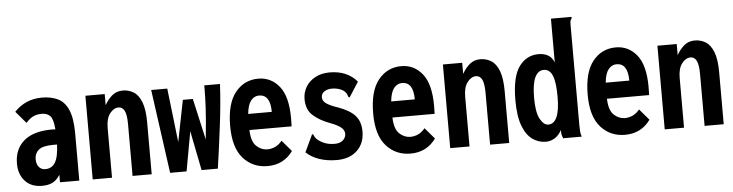

<svg xmlns="http://www.w3.org/2000/svg" viewBox="-44 -865 4087 1070"><g transform="rotate(-5 2000.0 -329.5)"><path d="M154 11Q93 11 59 -27Q25 -65 25 -124Q25 -205 78.5 -251Q132 -297 236 -297Q244 -297 255 -296Q251 -353 234 -371Q217 -389 187 -389Q161 -389 140.5 -380Q120 -371 98 -346L41 -413Q103 -479 196 -479Q245 -479 283 -461.5Q321 -444 342 -397Q363 -350 363 -263V0H255V-42Q236 -12 212.5 -0.5Q189 11 154 11ZM131 -140Q131 -112 144.5 -96Q158 -80 180 -80Q216 -80 235 -110Q254 -140 257 -211Q251 -211 245 -211Q239 -211 235 -211Q176 -211 153.5 -191.5Q131 -172 131 -140Z M438 0V-468H546V-406Q564 -438 588.5 -458.5Q613 -479 648 -479Q681 -479 708.5 -462Q736 -445 752 -403.5Q768 -362 768 -290V0H661V-289Q661 -342 649.5 -364.5Q638 -387 616 -387Q589 -387 567.5 -359Q546 -331 546 -279V0Z M871 1 806 -468H896L931 -166L977 -398H1033L1085 -167Q1097 -281 1100 -345Q1103 -409 1103 -444V-468H1191Q1185 -356 1169.5 -233Q1154 -110 1138 1H1047L1003 -220L963 1Z M1416 11Q1333 11 1280 -48.5Q1227 -108 1227 -229Q1227 -355 1277 -417Q1327 -479 1406 -479Q1477 -479 1523 -422Q1569 -365 1569 -243Q1569 -232 1568.5 -220Q1568 -208 1568 -198H1332Q1334 -134 1360.5 -108.5Q1387 -83 1421 -82Q1472 -82 1505 -123L1558 -61Q1506 11 1416 11ZM1333 -288H1465Q1465 -385 1402 -385Q1375 -385 1356.5 -362Q1338 -339 1333 -288Z M1803 11Q1750 11 1706.5 -3.5Q1663 -18 1632 -47L1674 -136L1678 -145L1685 -141Q1688 -133 1692 -126Q1696 -119 1709 -109Q1727 -95 1749 -87.5Q1771 -80 1800 -80Q1829 -80 1845.5 -95Q1862 -110 1862 -131Q1862 -151 1843.5 -166.5Q1825 -182 1782 -198Q1725 -219 1689 -251.5Q1653 -284 1653 -343Q1653 -380 1671.5 -411Q1690 -442 1724.5 -460.5Q1759 -479 1805 -479Q1903 -479 1958 -414L1909 -338L1904 -330L1897 -335Q1895 -343 1891.5 -350.5Q1888 -358 1876 -369Q1862 -379 1845 -383.5Q1828 -388 1810 -388Q1785 -388 1767.5 -376.5Q1750 -365 1750 -344Q1750 -324 1770.5 -309.5Q1791 -295 1836 -280Q1900 -257 1929.5 -224Q1959 -191 1959 -135Q1959 -69 1917 -29Q1875 11 1803 11Z M2216 11Q2133 11 2080 -48.5Q2027 -108 2027 -229Q2027 -355 2077 -417Q2127 -479 2206 -479Q2277 -479 2323 -422Q2369 -365 2369 -243Q2369 -232 2368.5 -220Q2368 -208 2368 -198H2132Q2134 -134 2160.5 -108.5Q2187 -83 2221 -82Q2272 -82 2305 -123L2358 -61Q2306 11 2216 11ZM2133 -288H2265Q2265 -385 2202 -385Q2175 -385 2156.5 -362Q2138 -339 2133 -288Z M2438 0V-468H2546V-406Q2564 -438 2588.5 -458.5Q2613 -479 2648 -479Q2681 -479 2708.5 -462Q2736 -445 2752 -403.5Q2768 -362 2768 -290V0H2661V-289Q2661 -342 2649.5 -364.5Q2638 -387 2616 -387Q2589 -387 2567.5 -359Q2546 -331 2546 -279V0Z M2973 11Q2932 11 2898 -13Q2864 -37 2843.5 -90.5Q2823 -144 2823 -234Q2823 -365 2864.5 -422Q2906 -479 2974 -479Q3003 -479 3025.5 -467Q3048 -455 3060 -425V-670H3175V-661Q3169 -655 3167.5 -647.5Q3166 -640 3166 -624V-64Q3166 -48 3167 -32Q3168 -16 3174 0H3070Q3064 -14 3062.5 -22.5Q3061 -31 3061 -47Q3046 -18 3022.5 -3.5Q2999 11 2973 11ZM2994 -83Q3059 -83 3059 -233Q3059 -315 3043.5 -352Q3028 -389 2995 -389Q2963 -389 2945.5 -352.5Q2928 -316 2928 -238Q2928 -157 2948.5 -120Q2969 -83 2994 -83Z M3416 11Q3333 11 3280 -48.5Q3227 -108 3227 -229Q3227 -355 3277 -417Q3327 -479 3406 -479Q3477 -479 3523 -422Q3569 -365 3569 -243Q3569 -232 3568.5 -220Q3568 -208 3568 -198H3332Q3334 -134 3360.5 -108.5Q3387 -83 3421 -82Q3472 -82 3505 -123L3558 -61Q3506 11 3416 11ZM3333 -288H3465Q3465 -385 3402 -385Q3375 -385 3356.5 -362Q3338 -339 3333 -288Z M3638 0V-468H3746V-406Q3764 -438 3788.5 -458.5Q3813 -479 3848 -479Q3881 -479 3908.5 -462Q3936 -445 3952 -403.5Q3968 -362 3968 -290V0H3861V-289Q3861 -342 3849.5 -364.5Q3838 -387 3816 -387Q3789 -387 3767.5 -359Q3746 -331 3746 -279V0Z"/></g></svg>

Font: Inconsolata Condensed ExtraBold
Style: Regular
Weight: 800
Width: 3
Monospace: yes
Designer: Raph Levien, Cyreal, Brenton Simpson
Foundry: Raph Levien, Cyreal, Google
Version: Version 3.001; ttfautohint (v1.8.2.53-6de2)